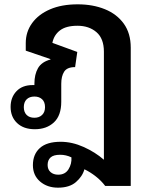

<svg xmlns="http://www.w3.org/2000/svg" viewBox="-20 -589 703 887"><path d="M248 278Q198 278 165 249.5Q132 221 132 174Q132 124 164 95Q196 66 260 66Q313 66 366.5 90Q420 114 460 149V-350Q460 -411 425.5 -440.5Q391 -470 338 -470Q285 -470 257 -448.5Q229 -427 222 -391L337 -349L327 -279Q290 -279 276.5 -258Q263 -237 263 -202V-119Q263 -55 229 -23.5Q195 8 141 8Q89 8 59 -20.5Q29 -49 29 -95Q29 -139 56 -167.5Q83 -196 131 -196Q135 -196 139 -196V-203Q139 -245 155.5 -274Q172 -303 213 -314V-316L99 -355V-390Q99 -442 128.5 -482.5Q158 -523 211.5 -546Q265 -569 339 -569Q409 -569 464.5 -546.5Q520 -524 552 -479.5Q584 -435 584 -369V270H466Q448 246 422.5 226Q397 206 370 193Q361 226 331 252Q301 278 248 278ZM139 -45Q161 -45 174.5 -58Q188 -71 188 -94Q188 -118 174.5 -130.5Q161 -143 139 -143Q116 -143 103 -130Q90 -117 90 -94Q90 -71 103 -58Q116 -45 139 -45ZM249 218Q281 218 296.5 193Q312 168 310 138Q285 126 258 126Q227 126 213.5 138.5Q200 151 200 173Q200 194 213.5 206Q227 218 249 218Z"/></svg>

Font: Noto Sans Thai Looped SemiBold
Style: Regular
Weight: 600
Designer: Sasikarn Vongin, Ben Mitchell
Foundry: The Fontpad Ltd
Version: Version 1.001; ttfautohint (v1.8.4.7-5d5b)